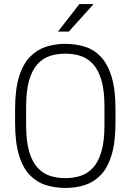

<svg xmlns="http://www.w3.org/2000/svg" viewBox="-20 -911 640 941"><path d="M300 10Q249 10 204.5 -4Q160 -18 126 -53Q92 -88 73 -150.5Q54 -213 54 -310V-376Q54 -473 73.5 -535.5Q93 -598 127.5 -633Q162 -668 206 -682Q250 -696 298 -696H301Q352 -696 396.5 -682Q441 -668 474.5 -632.5Q508 -597 527 -534.5Q546 -472 546 -376V-310Q546 -214 527 -151.5Q508 -89 474.5 -54Q441 -19 397 -4.5Q353 10 303 10ZM300 -38Q340 -38 374.5 -49Q409 -60 435.5 -88.5Q462 -117 477 -168Q492 -219 492 -298V-388Q492 -467 477 -518Q462 -569 435.5 -597.5Q409 -626 374.5 -637Q340 -648 300 -648Q260 -648 225.5 -637Q191 -626 164.5 -597.5Q138 -569 123 -518Q108 -467 108 -388V-298Q108 -219 123 -168Q138 -117 164.5 -88.5Q191 -60 225.5 -49Q260 -38 300 -38ZM264 -756 369 -891H436V-888L317 -756Z"/></svg>

Font: Chivo Mono Thin
Style: Regular
Weight: 250
Designer: Hector Gatti
Foundry: Omnibus-Type
Version: Version 1.008